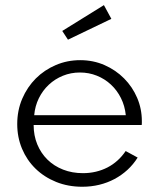

<svg xmlns="http://www.w3.org/2000/svg" viewBox="-20 -715 621 750"><path d="M301.4 14.5Q335.9 14.5 367.7 6.8Q399.5 -0.9 427.3 -15.7Q455 -30.5 478 -51.6Q500.9 -72.7 517.7 -99.5L470.9 -125Q456.8 -104.1 438.9 -88Q420.9 -71.8 399.8 -60.9Q378.6 -50 354.5 -44.3Q330.5 -38.6 304.1 -38.6Q261.8 -38.6 226.4 -52.5Q190.9 -66.4 165.5 -91.4Q140 -116.4 125.7 -150.9Q111.4 -185.5 111.4 -226.8H533.6Q534.1 -230.5 534.1 -234.1Q534.1 -237.7 534.1 -242.3Q534.1 -290 515.7 -333Q497.3 -375.9 464.8 -408.6Q432.3 -441.4 388.4 -460.7Q344.5 -480 293.2 -480Q242.7 -480 198 -460.9Q153.2 -441.8 119.8 -408.4Q86.4 -375 66.8 -329.3Q47.3 -283.6 47.3 -230.5Q47.3 -178.6 66.1 -133.9Q85 -89.1 118.9 -56.1Q152.7 -23.2 199.3 -4.3Q245.9 14.5 301.4 14.5ZM113.6 -265Q116.8 -300.9 131.8 -331.4Q146.8 -361.8 170.7 -384.1Q194.5 -406.4 225.7 -419.1Q256.8 -431.8 292.3 -431.8Q327.3 -431.8 358.4 -419.3Q389.5 -406.8 413.4 -384.5Q437.3 -362.3 452.5 -331.8Q467.7 -301.4 471.4 -265ZM223.2 -594.1 245.5 -560 415 -641.4 385.9 -695Z"/></svg>

Font: Spartan MB
Style: Regular
Weight: 212
Designer: Matt Bailey, Mirko Velimirovic
Foundry: Matt Bailey
Version: Version 1.005